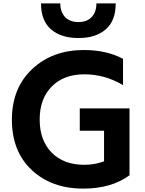

<svg xmlns="http://www.w3.org/2000/svg" viewBox="-20 -1068 852 1127"><path d="M471.7 -774.4Q605.5 -774.4 702.1 -722.7V-568.4Q595.7 -631.8 475.1 -631.8Q354.5 -631.8 283.7 -560.1Q212.9 -488.3 212.9 -366.2Q212.9 -244.1 283.2 -172.4Q353.5 -100.6 475.6 -100.6Q536.1 -100.6 590.8 -121.1V-300.8H448.2V-431.6H740.2V-39.1Q632.8 39.1 469.7 39.1Q282.2 39.1 166 -70.3Q49.8 -179.7 49.8 -365.2Q49.8 -550.8 168.9 -662.6Q288.1 -774.4 471.7 -774.4ZM220.7 -1047.9H334Q334 -997.1 362.3 -967.8Q390.6 -938.5 440.4 -938.5Q490.2 -938.5 518.1 -967.8Q545.9 -997.1 545.9 -1047.9H659.2Q659.2 -946.3 600.6 -895.5Q542 -844.7 440.4 -844.7Q338.9 -844.7 279.8 -895.5Q220.7 -946.3 220.7 -1047.9Z"/></svg>

Font: GenEi M Gothic v2 Bold
Style: Regular
Weight: 700
Version: Version 2.0